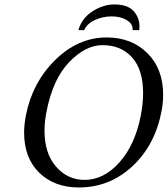

<svg xmlns="http://www.w3.org/2000/svg" viewBox="-20 -825 747 855"><path d="M436 -624Q360.8 -624 287.8 -548.1Q214.8 -472.2 187 -327.1Q178.2 -283.2 178.2 -243.7Q178.2 -142.1 229.5 -83Q280.8 -23.9 356.9 -23.9Q441.9 -23.9 511.5 -101.6Q581.1 -179.2 606.9 -310.1Q617.2 -363.8 617.2 -410.2Q617.2 -514.2 568.4 -569.1Q519.5 -624 436 -624ZM699.2 -329.1Q670.4 -178.2 569.1 -84.2Q467.8 9.8 331.1 9.8Q222.2 9.8 154.8 -55.9Q87.4 -121.6 87.4 -234.4Q87.4 -270.5 95.2 -310.1Q124 -458 226.1 -558.1Q328.1 -658.2 455.1 -658.2Q565.9 -658.2 636.2 -588.4Q706.5 -518.6 706.5 -402.8Q706.5 -366.7 699.2 -329.1ZM488.8 -805.2Q548.8 -805.2 575 -775.6Q601.1 -746.1 601.1 -708Q601.1 -696.8 600.1 -690.9H570.8V-693.8Q570.8 -719.7 543.9 -735.8Q517.1 -752 477.1 -752Q437 -752 402.1 -735.6Q367.2 -719.2 355 -690.9H329.1Q344.2 -744.1 392.1 -774.7Q439.9 -805.2 488.8 -805.2Z"/></svg>

Font: Linux Libertine
Style: Italic
Weight: 400
Italic angle: -12°
Designer: Philipp H. Poll
Foundry: Philipp H. Poll
Version: Version 5.1.6 ; ttfautohint (v0.9)